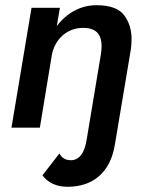

<svg xmlns="http://www.w3.org/2000/svg" viewBox="-20 -490 585 737"><path d="M239 227C339 227 404 170 421 65L481 -293C484 -310 485 -326 485 -340C485 -375 476 -405 457 -431C438 -457 402 -470 350 -470C290 -470 237 -441 198 -390L210 -460H101L24 0H133L179 -279C191 -341 238 -383 299 -383C356 -383 370 -350 370 -313C370 -303 369 -292 367 -280L313 44C305 99 283 125 252 125C231 125 217 116 208 99L143 183C164 212 198 227 239 227Z"/></svg>

Font: Jost Medium
Style: Italic
Weight: 500
Italic angle: -5°
Version: Version 3.710